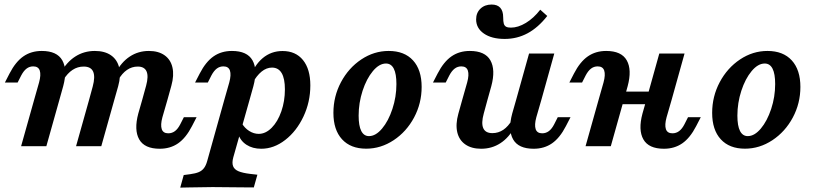

<svg xmlns="http://www.w3.org/2000/svg" viewBox="-20 -657 3667 863"><path d="M129.4 -358.6Q112.4 -358.6 99.4 -348.6Q86.3 -338.6 75.5 -318.1L59.2 -286H2L22.7 -326.3Q50 -379.3 85.2 -403.7Q120.3 -428 167.7 -428Q236.1 -428 260 -385.8Q283.9 -343.6 264.1 -269.7L246.9 -208.2H133.4L155.7 -286.7Q165 -320.9 158.7 -339.8Q152.4 -358.6 129.4 -358.6ZM133.4 -208.2H246.9L188.4 0H74.9ZM356.2 -357.8Q328.7 -357.8 305.9 -342.7Q283 -327.6 265.1 -298.2L252.1 -328.3Q279 -377.7 318.2 -402.8Q357.3 -428 406.5 -428Q450.8 -428 479 -408.4Q507.1 -388.8 515.7 -352.8Q524.4 -316.9 511.1 -269.2L493.8 -208.2H380.4L396.7 -267.9Q408.7 -312.3 398.7 -335Q388.7 -357.8 356.2 -357.8ZM380.4 -208.2H493.8L435.3 0H321.9ZM599.2 -357.8Q572.8 -357.8 550.8 -342.7Q528.7 -327.6 512 -298.2L499 -328.3Q525.1 -377.7 563.3 -402.8Q601.4 -428 649.4 -428Q692.1 -428 719.6 -408.6Q747.1 -389.2 755.1 -353.8Q763.2 -318.5 750.3 -272L732.6 -208.2H619.2L636.8 -272.1Q648.3 -314.4 638.7 -336.1Q629.1 -357.8 599.2 -357.8ZM736.3 -57.8Q753.2 -57.8 766.5 -67.8Q779.7 -77.8 790.2 -98.3L806.5 -130.3H863.7L842.9 -90Q815.6 -37 780.5 -12.7Q745.4 11.6 698 11.6Q629.5 11.6 605.6 -30.6Q581.8 -72.8 601.6 -146.7L619.2 -208.2H732.6L709.9 -129.7Q700.7 -95.5 707 -76.6Q713.3 -57.8 736.3 -57.8Z M984.2 -358.6Q967.3 -358.6 954.2 -348.6Q941.2 -338.6 930.3 -318.1L914.1 -286H856.8L877.6 -326.3Q904.9 -379.3 940 -403.7Q975.1 -428 1022.5 -428Q1091 -428 1114.9 -385.8Q1138.8 -343.6 1118.9 -269.7L1101.7 -208.2H988.2L1010.6 -286.7Q1019.8 -320.9 1013.5 -339.8Q1007.2 -358.6 984.2 -358.6ZM828 185.5 790.1 186.3 805.8 129.8 835.1 125.9Q858.9 122.7 873.4 116.6Q887.9 110.4 896.8 98.6Q905.8 86.9 911.4 66.5L988.2 -208.2H1101.7L1028.5 50.7Q1022 74.8 1027.6 89.7Q1033.2 104.7 1051.7 112.6Q1070.3 120.5 1104.5 124.6L1136.9 128.3L1120.8 185.5Q1094.4 185.5 1067.3 185.1Q1009.1 183.9 936.7 183.9H934.8H934.7Q890.2 183.9 828 185.5ZM1374.9 -273.1Q1374.9 -198.7 1343.9 -133Q1312.9 -67.3 1262 -27.9Q1211.1 11.6 1154.3 11.6Q1115.3 11.6 1087.8 -6.3Q1060.3 -24.2 1050.2 -56.1L1067.1 -102.9Q1079.6 -81.2 1100.1 -68.3Q1120.7 -55.3 1142.8 -55.3Q1174 -55.3 1201.2 -82.7Q1228.3 -110 1244.5 -156.3Q1260.6 -202.6 1260.6 -255.3Q1260.6 -303.9 1246 -328.5Q1231.3 -353.2 1202.5 -353.2Q1177.9 -353.2 1155.7 -335.2Q1133.6 -317.3 1113.7 -281.6L1101.4 -303.3Q1122.6 -363.7 1160.7 -395.7Q1198.9 -427.7 1250 -427.7Q1309 -427.7 1342 -386.9Q1374.9 -346.1 1374.9 -273.1Z M1478.6 -149.7Q1478.6 -223.6 1512.6 -287.6Q1546.7 -351.6 1603.9 -389.8Q1661.2 -428 1727.1 -428Q1797.7 -428 1836.5 -385.5Q1875.2 -343.1 1875.2 -266.1Q1875.2 -192.7 1841.2 -128.9Q1807.1 -65.1 1749.5 -26.9Q1691.8 11.3 1625.9 11.3Q1556.1 11.3 1517.3 -31Q1478.6 -73.3 1478.6 -149.7ZM1761.8 -279Q1761.8 -325.3 1750 -348.4Q1738.1 -371.5 1714.8 -371.5Q1684.5 -371.5 1656 -337.4Q1627.5 -303.2 1609.7 -248.9Q1592 -194.5 1592 -137.2Q1592 -91.4 1603.8 -68.3Q1615.6 -45.2 1638.5 -45.2Q1668.8 -45.2 1697.3 -79.1Q1725.9 -113 1743.8 -167.4Q1761.8 -221.7 1761.8 -279Z M2053.6 -358.6Q2036.6 -358.6 2023.6 -348.6Q2010.5 -338.6 1999.7 -318.1L1983.4 -286H1926.1L1946.9 -326.3Q1974.2 -379.3 2009.4 -403.7Q2044.5 -428 2091.9 -428Q2160.3 -428 2184.2 -385.8Q2208.1 -343.6 2188.3 -269.7L2171.1 -208.2H2057.6L2079.9 -286.7Q2089.2 -320.9 2082.9 -339.8Q2076.6 -358.6 2053.6 -358.6ZM2193.2 -58.6Q2220 -58.6 2242.3 -73.6Q2264.5 -88.7 2281.7 -118.1L2294.7 -88.1Q2268.1 -38.7 2229.5 -13.6Q2191 11.6 2142.6 11.6Q2099.4 11.6 2071.5 -7.8Q2043.6 -27.2 2035.3 -62.7Q2027.1 -98.3 2040 -145.2L2057.6 -208.2H2171.1L2154.3 -146.4Q2142.4 -103.2 2152.2 -80.9Q2162 -58.6 2193.2 -58.6ZM2358 -416.4H2471.4L2413.3 -208.2H2299.9ZM2417 -57.8Q2433.9 -57.8 2447.2 -67.8Q2460.4 -77.8 2470.9 -98.3L2487.1 -130.3H2544.4L2523.6 -90Q2496.3 -37 2461.2 -12.7Q2426.1 11.6 2378.7 11.6Q2310.2 11.6 2286.3 -30.6Q2262.4 -72.8 2282.3 -146.7L2299.9 -208.2H2413.3L2390.6 -129.7Q2381.4 -95.5 2387.7 -76.6Q2394 -57.8 2417 -57.8ZM2120.1 -569.8Q2120.1 -599.4 2139.5 -618Q2158.9 -636.6 2189.7 -636.6Q2215.7 -636.6 2228.7 -622Q2241.7 -607.4 2241.7 -579Q2241.7 -560.4 2244.5 -550.6Q2247.4 -540.9 2255 -536.8Q2262.7 -532.8 2276.4 -532.8Q2308.6 -532.8 2343.8 -554.1Q2379 -575.5 2408.3 -613.4L2439.8 -585.2Q2398.9 -533 2351.5 -507.5Q2304.1 -482 2248.4 -482Q2190.1 -482 2155.1 -506.1Q2120.1 -530.2 2120.1 -569.8Z M2666.5 -358.6Q2649.5 -358.6 2636.5 -348.6Q2623.4 -338.6 2612.6 -318.1L2596.3 -286H2539.1L2559.8 -326.3Q2587.1 -379.3 2622.3 -403.7Q2657.4 -428 2704.8 -428Q2773.2 -428 2797.1 -385.8Q2821 -343.6 2801.2 -269.7L2784 -208.2H2670.5L2692.8 -286.7Q2702.1 -320.9 2695.8 -339.8Q2689.5 -358.6 2666.5 -358.6ZM2670.5 -208.2H2784L2725.5 0H2612ZM2755.2 -245.2H2943.2L2927.1 -188.7H2739.1ZM2943.4 -416.4H3056.9L2998.8 -208.2H2885.3ZM3002.4 -57.8Q3019.4 -57.8 3032.6 -67.8Q3045.9 -77.8 3056.4 -98.3L3072.6 -130.3H3129.9L3109.1 -90Q3081.8 -37 3046.7 -12.7Q3011.5 11.6 2964.2 11.6Q2895.7 11.6 2871.8 -30.6Q2847.9 -72.8 2867.8 -146.7L2885.3 -208.2H2998.8L2976.1 -129.7Q2966.8 -95.5 2973.1 -76.6Q2979.4 -57.8 3002.4 -57.8Z M3181 -149.7Q3181 -223.6 3215 -287.6Q3249.1 -351.6 3306.3 -389.8Q3363.6 -428 3429.5 -428Q3500.1 -428 3538.9 -385.5Q3577.6 -343.1 3577.6 -266.1Q3577.6 -192.7 3543.6 -128.9Q3509.5 -65.1 3451.9 -26.9Q3394.2 11.3 3328.3 11.3Q3258.5 11.3 3219.7 -31Q3181 -73.3 3181 -149.7ZM3464.2 -279Q3464.2 -325.3 3452.4 -348.4Q3440.6 -371.5 3417.2 -371.5Q3386.9 -371.5 3358.4 -337.4Q3329.9 -303.2 3312.1 -248.9Q3294.4 -194.5 3294.4 -137.2Q3294.4 -91.4 3306.2 -68.3Q3318.1 -45.2 3341 -45.2Q3371.3 -45.2 3399.8 -79.1Q3428.3 -113 3446.3 -167.4Q3464.2 -221.7 3464.2 -279Z"/></svg>

Font: Playfair Micro SmCond SmLight
Style: Italic
Weight: 360
Width: 4
Italic angle: -15.6°
Designer: Claus Eggers Sørensen
Foundry: Claus Eggers Sørensen
Version: Version 2.203;Glyphs 3.3 (3326)